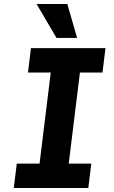

<svg xmlns="http://www.w3.org/2000/svg" viewBox="-20 -941 573 961"><path d="M49 0 64 -122H178L234 -578H120L135 -700H508L493 -578H380L324 -122H437L422 0ZM263 -751 163 -921H317L366 -751Z"/></svg>

Font: Inclusive Sans
Style: Italic
Weight: 400
Italic angle: -7°
Designer: Olivia King
Foundry: Olivia King
Version: Version 2.004